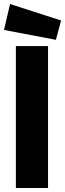

<svg xmlns="http://www.w3.org/2000/svg" viewBox="-39 -935 324 955"><path d="M40 -706H200V0H40ZM-19 -786 11 -915 265 -833 239 -737Z"/></svg>

Font: Lineal Heavy
Style: Regular
Weight: 900
Designer: Created by Frank Adebiaye with contributions from Anton Moglia & Ariel Martín Pérez
Created by Frank ADEBIAYE with FontF
Foundry: Velvetyne Type Foundry
Version: Version 2.000